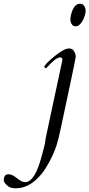

<svg xmlns="http://www.w3.org/2000/svg" viewBox="-162 -700 480 1032"><path d="M173.3 -379.4Q173.3 -391.6 161.1 -391.6Q140.1 -391.6 97.7 -345.2Q88.4 -335.4 84.5 -332L75.2 -341.3Q85 -360.4 130.9 -397.5Q182.6 -439.5 209 -439.5Q225.1 -439.5 232.9 -429.2Q245.1 -412.1 245.1 -395Q245.1 -387.7 211.7 -231Q178.2 -74.2 165 -11.7Q151.9 50.8 142.3 80.1Q132.8 109.4 118.2 140.6Q103.5 171.9 84.2 202.6Q64.9 233.4 40.5 257.8Q-13.7 312 -77.1 312Q-104.5 312 -118.7 300.8Q-141.6 282.7 -141.6 269Q-141.6 236.8 -116.2 236.8Q-98.6 236.8 -79.8 251.2Q-61 265.6 -50.3 272.2Q-39.6 278.8 -25.4 278.8Q-11.2 278.8 1.5 267.8Q14.2 256.8 24.7 238.8Q35.2 220.7 43.7 197.5Q52.2 174.3 59.1 149.9Q79.6 76.7 80.6 64Q81.5 51.3 90.6 9.8Q99.6 -31.7 112.5 -93Q125.5 -154.3 135.3 -199.5Q145 -244.6 151.6 -275.4Q158.2 -306.2 162.4 -326.2Q166.5 -346.2 168.9 -357.2Q171.4 -368.2 172.4 -372.6Q173.3 -377 173.3 -379.4ZM228.5 -647.5Q243.7 -679.7 267.6 -679.7Q289.6 -679.7 296.4 -655.3Q298.3 -648.4 298.3 -640.6Q298.3 -632.8 294.4 -618.7Q290.5 -604.5 283.2 -590.8Q266.1 -558.6 244.6 -558.6Q231.9 -558.6 225.8 -567.1Q219.7 -575.7 218 -582.3Q216.3 -588.9 216.3 -596.7Q216.3 -604.5 219.5 -619.1Q222.7 -633.8 228.5 -647.5Z"/></svg>

Font: Cardo-Italic
Style: Italic
Weight: 400
Italic angle: -12°
Designer: David J. Perry
Foundry: David J. Perry
Version: Version 0.991